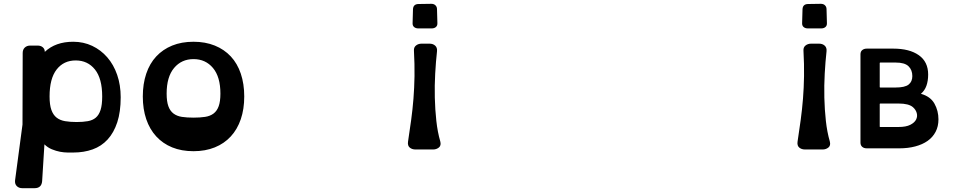

<svg xmlns="http://www.w3.org/2000/svg" viewBox="-20 -779 5000 1007"><path d="M215 -507Q271 -560 364 -560Q418 -560 463.5 -538.5Q509 -517 542.5 -478.5Q576 -440 594.5 -386.5Q613 -333 613 -269Q613 -192 595 -137.5Q577 -83 544.5 -47.5Q512 -12 466 4.5Q420 21 364 21Q353 21 335 21Q317 21 295 17Q274 13 252 4Q230 -5 213 -22L201 171Q198 208 161 208H97Q79 208 68 197Q57 186 59 167L98 -126L99 -501Q99 -519 110 -529.5Q121 -540 139 -540H177Q194 -540 204.5 -531Q215 -522 215 -507ZM377 -462Q314 -462 277 -414.5Q240 -367 240 -273Q240 -229 249.5 -202.5Q259 -176 277 -162Q295 -148 321.5 -143.5Q348 -139 382 -139Q415 -139 440.5 -143.5Q466 -148 482.5 -162Q499 -176 507.5 -202.5Q516 -229 516 -273Q516 -367 478 -414.5Q440 -462 377 -462Z M995 14Q932 14 883 -6Q834 -26 799.5 -63.5Q765 -101 747 -154Q729 -207 729 -273Q729 -339 747 -392.5Q765 -446 799.5 -483Q834 -520 883 -540Q932 -560 995 -560Q1057 -560 1106.5 -540Q1156 -520 1190.5 -483Q1225 -446 1243 -392.5Q1261 -339 1261 -273Q1261 -207 1243 -154Q1225 -101 1190.5 -63.5Q1156 -26 1106.5 -6Q1057 14 995 14ZM995 -469Q932 -469 893 -422.5Q854 -376 854 -288Q854 -247 863 -222Q872 -197 890 -183.5Q908 -170 934 -166Q960 -162 995 -162Q1029 -162 1055.5 -166Q1082 -170 1100 -183.5Q1118 -197 1127 -222Q1136 -247 1136 -288Q1136 -376 1097 -422.5Q1058 -469 995 -469Z M2174 -630Q2160 -630 2151.5 -637.5Q2143 -645 2144 -659L2146 -730Q2147 -758 2176 -758L2242 -759Q2256 -759 2264 -751Q2272 -743 2272 -731L2274 -659Q2275 -645 2266.5 -637.5Q2258 -630 2244 -630ZM2159 5Q2141 5 2129 -5Q2117 -15 2120 -36Q2129 -95 2136.5 -150Q2144 -205 2148.5 -261.5Q2153 -318 2154 -379.5Q2155 -441 2151 -514Q2150 -531 2162 -540.5Q2174 -550 2191 -550H2233Q2251 -550 2262.5 -539.5Q2274 -529 2272 -510Q2266 -456 2262.5 -393Q2259 -330 2260.5 -267Q2262 -204 2268.5 -145Q2275 -86 2289 -38Q2295 -16 2282 -5.5Q2269 5 2252 5Z M4217 -630Q4203 -630 4194.5 -637.5Q4186 -645 4187 -659L4189 -730Q4190 -758 4219 -758L4285 -759Q4299 -759 4307 -751Q4315 -743 4315 -731L4317 -659Q4318 -645 4309.5 -637.5Q4301 -630 4287 -630ZM4202 5Q4184 5 4172 -5Q4160 -15 4163 -36Q4172 -95 4179.5 -150Q4187 -205 4191.5 -261.5Q4196 -318 4197 -379.5Q4198 -441 4194 -514Q4193 -531 4205 -540.5Q4217 -550 4234 -550H4276Q4294 -550 4305.5 -539.5Q4317 -529 4315 -510Q4309 -456 4305.5 -393Q4302 -330 4303.5 -267Q4305 -204 4311.5 -145Q4318 -86 4332 -38Q4338 -16 4325 -5.5Q4312 5 4295 5Z M4810 -287Q4860 -273 4881 -235.5Q4902 -198 4902 -153Q4902 -116 4887 -87.5Q4872 -59 4845 -40Q4818 -21 4780 -11Q4742 -1 4697 -1H4526Q4511 -1 4502 -9Q4493 -17 4493 -31V-494Q4493 -509 4502.5 -516.5Q4512 -524 4526 -524H4665Q4750 -524 4799 -489.5Q4848 -455 4848 -388Q4848 -355 4839 -329.5Q4830 -304 4810 -287ZM4597 -451Q4594 -451 4594 -448V-323Q4594 -320 4597 -320H4677Q4726 -320 4745.5 -335.5Q4765 -351 4765 -380Q4765 -412 4745 -431.5Q4725 -451 4677 -451ZM4597 -236Q4594 -236 4594 -233V-115Q4594 -113 4597 -113H4693Q4732 -113 4754.5 -124.5Q4777 -136 4785 -152.5Q4793 -169 4788 -186.5Q4783 -204 4768 -217Q4746 -236 4693 -236Z"/></svg>

Font: OpenDyslexic3
Style: Bold
Weight: 700
Designer: Abelardo Gonzalez
Version: Version 1.000;PS 001.001;hotconv 1.0.56